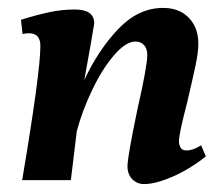

<svg xmlns="http://www.w3.org/2000/svg" viewBox="-20 -455 564 485"><path d="M302 -35Q302 -58 327 -178Q352 -288 352 -316Q352 -332 344 -341Q336 -350 322 -350Q298 -350 268.5 -316Q239 -282 213.5 -229Q188 -176 174 -124L159 0H36Q82 -273 82 -339Q82 -371 53 -371Q45 -371 37 -369L33 -405Q71 -417 103.5 -424Q136 -431 169 -431Q218 -431 218 -396Q214 -368 193 -253Q229 -330 279.5 -382.5Q330 -435 392 -435Q433 -435 457 -410Q481 -385 481 -345Q481 -323 474 -290Q467 -257 453 -197Q432 -117 432 -98Q432 -90 436 -82.5Q440 -75 451 -75Q468 -75 488 -88L500 -60Q460 -28 416.5 -9Q373 10 344 10Q326 10 314 -2.5Q302 -15 302 -35Z"/></svg>

Font: Unna
Style: Bold Italic
Weight: 700
Italic angle: -8.05°
Designer: Jorge de Buen Unna
Foundry: Omnibus-Type
Version: Version 2.008